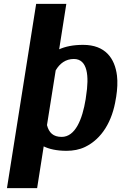

<svg xmlns="http://www.w3.org/2000/svg" viewBox="-20 -770 627 993"><path d="M16 203H172C183 131 195 59 206 -13C232 0 271 10 324 10C358 10 391 4 420 -10C507 -52 561 -143 579 -259L581 -270C587 -309 589 -346 585 -379C574 -468 525 -538 410 -538C357 -538 317 -529 286 -515L323 -750H167ZM223 -123 268 -406C289 -442 320 -465 362 -465C433 -465 442 -377 425 -272L423 -257C406 -152 369 -62 299 -62C255 -62 233 -84 223 -123Z"/></svg>

Font: Aerodynamic
Style: BdObl
Weight: 500
Designer: Google
Version: Version 2.000980; 2014